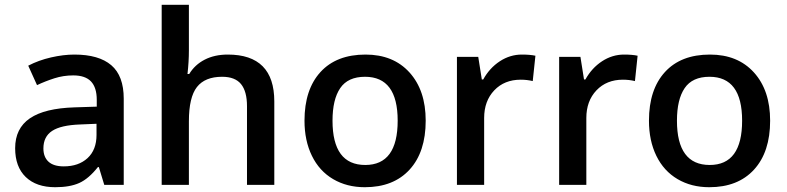

<svg xmlns="http://www.w3.org/2000/svg" viewBox="-20 -780 3319 810"><path d="M419.9 0 397 -75.2H393.1Q354 -25.9 314.5 -8.1Q274.9 9.8 212.9 9.8Q133.3 9.8 88.6 -33.2Q43.9 -76.2 43.9 -154.8Q43.9 -238.3 106 -280.8Q168 -323.2 294.9 -327.1L388.2 -330.1V-358.9Q388.2 -410.6 364 -436.3Q339.8 -461.9 289.1 -461.9Q247.6 -461.9 209.5 -449.7Q171.4 -437.5 136.2 -420.9L99.1 -502.9Q143.1 -525.9 195.3 -537.8Q247.6 -549.8 293.9 -549.8Q397 -549.8 449.5 -504.9Q502 -460 502 -363.8V0ZM249 -78.1Q311.5 -78.1 349.4 -113Q387.2 -147.9 387.2 -210.9V-257.8L317.9 -254.9Q236.8 -252 200 -227.8Q163.1 -203.6 163.1 -153.8Q163.1 -117.7 184.6 -97.9Q206.1 -78.1 249 -78.1Z M1137.2 0H1022V-332Q1022 -394.5 996.8 -425.3Q971.7 -456.1 917 -456.1Q844.7 -456.1 810.8 -412.8Q776.9 -369.6 776.9 -268.1V0H662.1V-759.8H776.9V-566.9Q776.9 -520.5 771 -467.8H778.3Q801.8 -506.8 843.5 -528.3Q885.3 -549.8 940.9 -549.8Q1137.2 -549.8 1137.2 -352.1Z M1775.9 -271Q1775.9 -138.7 1708 -64.5Q1640.1 9.8 1519 9.8Q1443.4 9.8 1385.3 -24.4Q1327.1 -58.6 1295.9 -122.6Q1264.6 -186.5 1264.6 -271Q1264.6 -402.3 1332 -476.1Q1399.4 -549.8 1522 -549.8Q1639.2 -549.8 1707.5 -474.4Q1775.9 -398.9 1775.9 -271ZM1382.8 -271Q1382.8 -84 1521 -84Q1657.7 -84 1657.7 -271Q1657.7 -456.1 1520 -456.1Q1447.8 -456.1 1415.3 -408.2Q1382.8 -360.4 1382.8 -271Z M2181.6 -549.8Q2216.3 -549.8 2238.8 -544.9L2227.5 -438Q2203.1 -443.8 2176.8 -443.8Q2107.9 -443.8 2065.2 -398.9Q2022.5 -354 2022.5 -282.2V0H1907.7V-540H1997.6L2012.7 -444.8H2018.6Q2045.4 -493.2 2088.6 -521.5Q2131.8 -549.8 2181.6 -549.8Z M2612.8 -549.8Q2647.5 -549.8 2669.9 -544.9L2658.7 -438Q2634.3 -443.8 2607.9 -443.8Q2539.1 -443.8 2496.3 -398.9Q2453.6 -354 2453.6 -282.2V0H2338.9V-540H2428.7L2443.8 -444.8H2449.7Q2476.6 -493.2 2519.8 -521.5Q2563 -549.8 2612.8 -549.8Z M3229 -271Q3229 -138.7 3161.1 -64.5Q3093.3 9.8 2972.2 9.8Q2896.5 9.8 2838.4 -24.4Q2780.3 -58.6 2749 -122.6Q2717.8 -186.5 2717.8 -271Q2717.8 -402.3 2785.2 -476.1Q2852.5 -549.8 2975.1 -549.8Q3092.3 -549.8 3160.6 -474.4Q3229 -398.9 3229 -271ZM2835.9 -271Q2835.9 -84 2974.1 -84Q3110.8 -84 3110.8 -271Q3110.8 -456.1 2973.1 -456.1Q2900.9 -456.1 2868.4 -408.2Q2835.9 -360.4 2835.9 -271Z"/></svg>

Font: f2_52653          
Style: Regular
Weight: 600
Foundry: Ascender Corporation
Version: Version 1.10